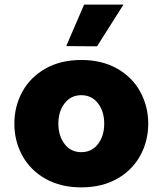

<svg xmlns="http://www.w3.org/2000/svg" viewBox="-20 -799 702 829"><path d="M513 -779 399 -599 266 -600 343 -779ZM42 -265Q42 -340 76.5 -403Q111 -466 176.5 -503Q242 -540 331 -540Q420 -540 485.5 -503Q551 -466 585.5 -403Q620 -340 620 -265Q620 -190 585.5 -127Q551 -64 485.5 -27Q420 10 331 10Q242 10 176.5 -27Q111 -64 76.5 -127Q42 -190 42 -265ZM430 -265Q430 -318 403 -353Q376 -388 331 -388Q286 -388 259 -353Q232 -318 232 -265Q232 -212 259 -177Q286 -142 331 -142Q376 -142 403 -177Q430 -212 430 -265Z"/></svg>

Font: Be Vietnam Black
Style: Regular
Weight: 900
Designer: Lam Bao; Tony Le; Vietanh Nguyen
Foundry: Yellow Type Foundry
Version: Version 5.000